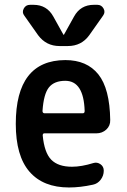

<svg xmlns="http://www.w3.org/2000/svg" viewBox="-20 -785 540 814"><path d="M256.8 -442.4Q210 -442.4 187.5 -414.6Q165 -386.7 160.2 -314.5Q160.2 -305.7 168 -304.7H331.1Q338.9 -304.7 338.9 -314.5Q335 -442.4 256.8 -442.4ZM272.5 9.8Q163.1 9.8 105 -57.1Q46.9 -124 46.9 -259.8Q46.9 -529.3 256.8 -530.3Q348.6 -530.3 397 -469.7Q445.3 -409.2 447.3 -276.4Q448.2 -252 430.7 -235.8Q413.1 -219.7 388.7 -219.7H168Q161.1 -219.7 161.1 -210.9Q168 -137.7 197.3 -107.9Q226.6 -78.1 285.2 -78.1Q325.2 -78.1 376 -93.8Q391.6 -98.6 405.8 -88.9Q419.9 -79.1 419.9 -61.5Q419.9 -40 406.7 -22.9Q393.6 -5.9 374 -2Q320.3 9.8 272.5 9.8ZM392.6 -764.6Q410.2 -764.6 418.9 -749Q427.7 -733.4 417 -718.8L358.4 -635.7Q325.2 -589.8 267.6 -589.8H232.4Q175.8 -589.8 141.6 -635.7L83 -718.8Q72.3 -732.4 80.6 -748.5Q88.9 -764.6 107.4 -764.6H122.1Q178.7 -764.6 206.1 -714.8L249 -637.7H250H251L293.9 -714.8Q321.3 -764.6 377.9 -764.6Z"/></svg>

Font: Rounded Mgen+ 1m medium
Style: Regular
Weight: 500
Designer: [Source Han Sans]
Ryoko NISHIZUKA  (kana & ideographs); Paul D. Hunt (Latin, Greek & Cyrillic); Wenlong ZHANG  (bopomofo
Version: Version 1.059.20150602